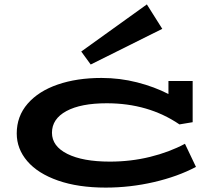

<svg xmlns="http://www.w3.org/2000/svg" viewBox="-20 -839 984 872"><path d="M870 -81Q787 -37 679 -12Q571 13 460 13Q335 13 243.5 -19Q152 -51 104 -107Q56 -163 56 -233Q56 -311 105.5 -368Q155 -425 242 -455Q329 -485 441 -485Q524 -485 602.5 -465Q681 -445 745 -412V-471H855V-284L795 -274Q654 -370 465 -370Q347 -370 281.5 -334.5Q216 -299 216 -236Q216 -175 286 -140Q356 -105 479 -105Q574 -105 661.5 -126.5Q749 -148 820 -186ZM392 -546 717 -708 647 -819 349 -605Z"/></svg>

Font: BioRhyme Expanded ExtraBold
Style: Regular
Weight: 800
Width: 7
Designer: Aoife Mooney
Foundry: Aoife Mooney Type
Version: Version 1.001